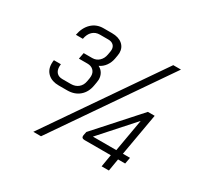

<svg xmlns="http://www.w3.org/2000/svg" viewBox="-158 -910 1157 1123"><g transform="rotate(30 421.0 -348.5)"><path d="M399 -626Q399 -620 397 -608L393 -585Q388 -557 372 -534.5Q356 -512 331 -500Q351 -490 361.5 -472Q372 -454 372 -431Q372 -424 370 -412L366 -389Q358 -340 325.5 -312Q293 -284 243 -284H186Q140 -284 113 -308.5Q86 -333 86 -374Q86 -390 88 -398H135Q134 -392 134 -382Q134 -356 147.5 -341.5Q161 -327 186 -327H243Q273 -327 293 -343.5Q313 -360 318 -389L322 -412Q323 -417 323 -426Q323 -450 308 -464.5Q293 -479 268 -479H210L218 -521H276Q302 -521 321 -538.5Q340 -556 345 -585L349 -608Q350 -612 350 -619Q350 -639 337.5 -650.5Q325 -662 303 -662H246Q217 -662 197.5 -643.5Q178 -625 172 -591H125Q135 -644 167 -674.5Q199 -705 246 -705H303Q348 -705 373.5 -683.5Q399 -662 399 -626ZM654 -83H477Q454 -83 457 -104L462 -129L715 -411H761L711 -126H759L751 -83H703L689 0H640ZM667 -125 705 -343H704L509 -125ZM707 -722H759L245 25H193Z"/></g></svg>

Font: Bai Jamjuree Light
Style: Italic
Weight: 300
Italic angle: -10°
Version: Version 1.000; ttfautohint (v1.6)